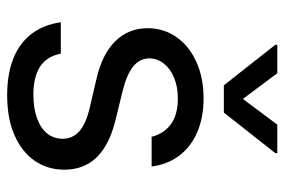

<svg xmlns="http://www.w3.org/2000/svg" viewBox="-149 -634 794 536"><g transform="rotate(90 248.0 -366.0)"><path d="M254.8 -465.5Q222.7 -465.5 197.3 -455.1Q172 -444.8 157.5 -426.5Q143 -408.1 143 -386Q143 -359.5 165.1 -341.2Q187.2 -322.9 233.4 -311.5L312.8 -292.1Q384 -274.9 418.9 -239.3Q453.7 -203.7 453.7 -148.5Q453.7 -102.2 429.2 -66.3Q404.7 -30.4 357.9 -9.7Q311.1 11 245.9 11Q186.8 11 143.5 -6.2Q100.1 -23.5 74.6 -57Q49 -90.5 42.1 -138.8H129.8Q137.1 -100.1 165.6 -81.1Q194.1 -62.2 244.5 -62.2Q281.8 -62.2 309.7 -72.2Q337.7 -82.2 352.6 -100.7Q367.4 -119.1 367.4 -143.6Q367.4 -172 346.2 -190.6Q324.9 -209.3 280.4 -219.6L200.3 -238.3Q131.2 -254.1 95 -290.9Q58.7 -327.7 58.7 -381.2Q58.7 -426.1 83.6 -461.7Q108.4 -497.2 153 -517.3Q197.5 -537.3 254.8 -537.3Q308.7 -537.3 349.8 -519.3Q390.9 -501.4 415.1 -468.6Q439.2 -435.8 444.8 -392.3H361.9Q353.2 -426.8 326.7 -446.1Q300.1 -465.5 254.8 -465.5ZM256.2 -647.1 328 -743.1H407.5V-737.6L294.2 -593.9H218.2L105 -737.6V-743.1H184.4Z"/></g></svg>

Font: Pretendard Variable
Style: Regular
Weight: 400
Designer: Base glyphs from Inter by Rasmus Andersson; Hangul glyphs from Noto Sans CJK(Source Han Sans) by Jang Soo-young and Kang
Foundry: Kil Hyung-jin
Version: Version 1.100;FEAKit 1.0